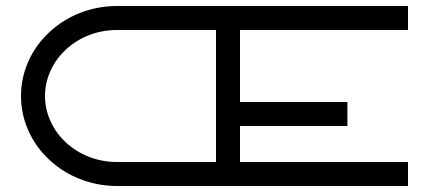

<svg xmlns="http://www.w3.org/2000/svg" viewBox="-20 -620 1460 640"><path d="M700 -80H370C233.2 -80 130 -183 130 -300C130 -417 233.2 -520 370 -520H700ZM1340 0V-80H780V-200H1138V-280H780V-520H1340V-600H370C193.3 -600 50 -465.6 50 -300C50 -134.4 193.3 0 370 0Z"/></svg>

Font: KetosagCBd
Style: Regular
Weight: 500
Designer: gluk
Foundry: gluk
Version: Version 00.0024